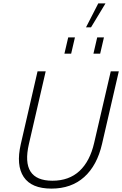

<svg xmlns="http://www.w3.org/2000/svg" viewBox="-20 -1114 726 1141"><path d="M491.2 -951.7 564 -1093.8H606.9L521 -951.7ZM362.8 -794.9 385.3 -891.6H425.3L402.8 -794.9ZM535.2 -794.9 557.6 -891.6H597.7L575.2 -794.9ZM285.6 6.8Q167 6.8 120.8 -62.5Q74.7 -131.8 103.5 -257.3L203.1 -689.9H251.5L151.9 -258.8Q101.1 -40 291.5 -40Q390.1 -40 452.4 -97.9Q514.6 -155.8 539.6 -265.1L638.2 -689.9H686L586.4 -258.8Q557.1 -130.9 480.5 -62Q403.8 6.8 285.6 6.8Z"/></svg>

Font: HK Grotesk Light Legacy Italic
Style: Regular
Weight: 300
Italic angle: -13°
Designer: Alfredo Marco Pradil
Foundry: Hanken Design Co.
Version: Version 2.022;PS 002.022;hotconv 1.0.88;makeotf.lib2.5.64775